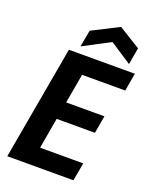

<svg xmlns="http://www.w3.org/2000/svg" viewBox="-168 -1017 881 1108"><g transform="rotate(20 273.0 -463.0)"><path d="M546 -699 527 -589H262L230 -408H465L446 -300H211L178 -111H443L423 0H17L141 -699ZM513 -843 495 -740 362 -827 197 -740 216 -843 379 -926Z"/></g></svg>

Font: Poppins SemiBold
Style: Italic
Weight: 600
Italic angle: -10°
Designer: Ninad Kale (Devanagari), Jonny Pinhorn (Latin)
Foundry: Indian Type Foundry
Version: Version 3.200;PS 1.000;hotconv 16.6.54;makeotf.lib2.5.65590